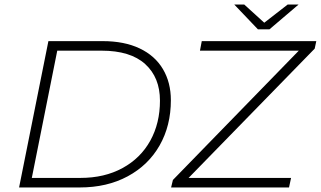

<svg xmlns="http://www.w3.org/2000/svg" viewBox="-20 -825 1412 845"><path d="M193 -644H432Q527 -644 594.5 -612Q662 -580 697 -521Q732 -462 732 -384Q732 -272 682.5 -185Q633 -98 542 -49Q451 0 331 0H64ZM334 -42Q440 -42 519.5 -85.5Q599 -129 641.5 -206Q684 -283 684 -382Q684 -484 619 -543Q554 -602 427 -602H232L120 -42ZM1365 -611 810 -42H1261L1252 0H733L741 -33L1295 -602H860L868 -644H1372ZM1294 -805 1166 -696H1115L1011 -805H1055L1143 -725L1246 -805Z"/></svg>

Font: Montserrat Ace
Style: Light Italic
Weight: 300
Italic angle: -11.3°
Designer: Julieta Ulanovsky
Foundry: Julieta Ulanovsky
Version: Version 1